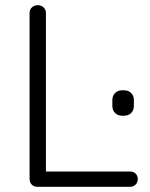

<svg xmlns="http://www.w3.org/2000/svg" viewBox="-20 -720 578 740"><path d="M511 -30Q511 -17 502.5 -8.5Q494 0 481 0H124Q111 0 102.5 -8.5Q94 -17 94 -30V-670Q94 -683 103 -691.5Q112 -700 126 -700Q139 -700 148 -691.5Q157 -683 157 -670V-59H481Q494 -59 502.5 -51Q511 -43 511 -30ZM413 -312V-334Q413 -351 423.5 -361.5Q434 -372 451 -372H458Q475 -372 485.5 -361.5Q496 -351 496 -334V-312Q496 -295 485.5 -284.5Q475 -274 458 -274H451Q434 -274 423.5 -284.5Q413 -295 413 -312Z"/></svg>

Font: Quicksand
Style: Regular
Weight: 400
Designer: Andrew Paglinawan
Foundry: Andrew Paglinawan
Version: Version 3.000